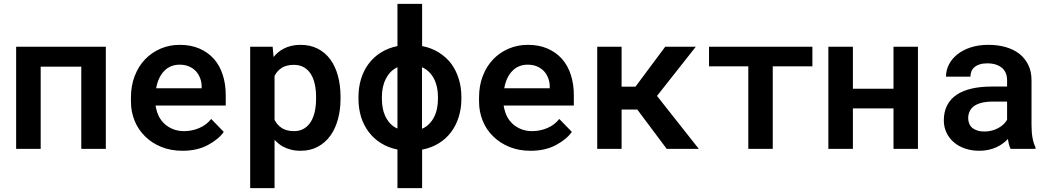

<svg xmlns="http://www.w3.org/2000/svg" viewBox="-20 -770 5441 993"><path d="M527.3 0V-528.3H63.5V0H190.4V-425.3H400.4V0Z M923.8 9.8Q1000.5 9.8 1055.9 -20.3Q1111.3 -50.3 1137.2 -87.9L1072.3 -154.8Q1048.3 -124 1010.7 -107.9Q973.1 -91.8 931.6 -91.8Q901.4 -91.8 876.2 -101.6Q851.1 -111.3 831.5 -128.9Q813 -146 802 -167.5Q791 -189 784.7 -222.2V-224.1H1147.5V-277.8Q1147.5 -335.4 1131.8 -383.5Q1116.2 -431.6 1085.9 -465.8Q1055.2 -500 1011 -519Q966.8 -538.1 909.7 -538.1Q856.4 -538.1 810.3 -518.3Q764.2 -498.5 730 -462.9Q695.8 -426.8 676.5 -376.7Q657.2 -326.7 657.2 -265.1V-245.6Q657.2 -191.9 676.3 -145.3Q695.3 -98.6 730.5 -64.5Q765.6 -29.8 814.7 -10Q863.8 9.8 923.8 9.8ZM908.7 -435.5Q936.5 -435.5 957.3 -426.5Q978 -417.5 992.7 -402.3Q1006.8 -387.2 1014.9 -366.2Q1022.9 -345.2 1022.9 -323.2V-313.5H787.6Q792.5 -341.8 803 -364.3Q813.5 -386.7 829.1 -402.8Q844.2 -418.9 864.5 -427.2Q884.8 -435.5 908.7 -435.5Z M1273.9 203.1H1399.9V-46.9Q1409.7 -36.6 1419.9 -28.1Q1430.2 -19.5 1441.9 -12.7Q1461.4 -2 1484.4 3.9Q1507.3 9.8 1534.7 9.8Q1584.5 9.8 1623 -10.7Q1661.6 -31.2 1688 -67.4Q1713.9 -103 1727.5 -152.3Q1741.2 -201.7 1741.2 -258.8V-269.5Q1741.2 -329.1 1727.5 -378.7Q1713.9 -428.2 1687.5 -463.9Q1661.1 -499 1622.6 -518.6Q1584 -538.1 1533.7 -538.1Q1508.3 -538.1 1486.1 -532.7Q1463.9 -527.3 1445.8 -517.6Q1431.2 -509.8 1418.5 -499.3Q1405.8 -488.8 1395 -475.1L1390.1 -528.3H1273.9ZM1614.7 -269.5V-259.3Q1614.7 -225.1 1608.4 -194.8Q1602.1 -164.6 1588.4 -141.6Q1574.7 -118.7 1552.7 -105.2Q1530.8 -91.8 1500.5 -91.8Q1481.4 -91.8 1465.6 -95.9Q1449.7 -100.1 1438 -107.4Q1425.8 -115.2 1416.3 -126Q1406.7 -136.7 1399.9 -149.9V-377.4Q1407.2 -392.1 1417.5 -402.8Q1427.7 -413.6 1440.9 -421.4Q1452.6 -427.7 1467.3 -431.2Q1481.9 -434.6 1499.5 -434.6Q1530.3 -434.6 1552 -421.9Q1573.7 -409.2 1587.9 -386.7Q1601.6 -364.3 1608.2 -334Q1614.7 -303.7 1614.7 -269.5Z M1834 -269V-258.8Q1834 -209 1847.4 -165.5Q1860.8 -122.1 1886.7 -87.9Q1912.6 -53.2 1950.2 -29.8Q1987.8 -6.3 2035.6 3.4V203.1H2163.1V3.9Q2211.4 -5.4 2249.3 -28.8Q2287.1 -52.2 2313.5 -87.4Q2338.9 -121.6 2352.5 -165.3Q2366.2 -209 2366.2 -258.8V-269Q2366.2 -318.8 2352.5 -362.5Q2338.9 -406.2 2313.5 -440.9Q2287.1 -475.1 2249.3 -498.8Q2211.4 -522.5 2163.1 -531.7V-750H2035.6V-531.7Q1987.8 -522 1950.2 -498.5Q1912.6 -475.1 1886.7 -440.4Q1860.8 -405.8 1847.4 -362.1Q1834 -318.4 1834 -269ZM1955.1 -258.8V-269Q1955.1 -294.4 1960 -317.9Q1964.8 -341.3 1975.1 -361.3Q1984.9 -381.3 1999.8 -397Q2014.6 -412.6 2035.6 -422.4V-105Q2014.6 -114.3 1999.5 -129.9Q1984.4 -145.5 1974.6 -165.5Q1964.4 -186 1959.7 -209.7Q1955.1 -233.4 1955.1 -258.8ZM2245.1 -269V-258.8Q2245.1 -232.9 2240.2 -209Q2235.4 -185.1 2225.1 -164.6Q2214.8 -144.5 2199.2 -128.7Q2183.6 -112.8 2162.6 -104V-422.4Q2183.6 -413.1 2199.2 -397.5Q2214.8 -381.8 2225.1 -361.8Q2235.4 -341.3 2240.2 -317.9Q2245.1 -294.4 2245.1 -269Z M2724.1 9.8Q2800.8 9.8 2856.2 -20.3Q2911.6 -50.3 2937.5 -87.9L2872.6 -154.8Q2848.6 -124 2811 -107.9Q2773.4 -91.8 2731.9 -91.8Q2701.7 -91.8 2676.5 -101.6Q2651.4 -111.3 2631.8 -128.9Q2613.3 -146 2602.3 -167.5Q2591.3 -189 2585 -222.2V-224.1H2947.8V-277.8Q2947.8 -335.4 2932.1 -383.5Q2916.5 -431.6 2886.2 -465.8Q2855.5 -500 2811.3 -519Q2767.1 -538.1 2710 -538.1Q2656.7 -538.1 2610.6 -518.3Q2564.5 -498.5 2530.3 -462.9Q2496.1 -426.8 2476.8 -376.7Q2457.5 -326.7 2457.5 -265.1V-245.6Q2457.5 -191.9 2476.6 -145.3Q2495.6 -98.6 2530.8 -64.5Q2565.9 -29.8 2615 -10Q2664.1 9.8 2724.1 9.8ZM2709 -435.5Q2736.8 -435.5 2757.6 -426.5Q2778.3 -417.5 2793 -402.3Q2807.1 -387.2 2815.2 -366.2Q2823.2 -345.2 2823.2 -323.2V-313.5H2587.9Q2592.8 -341.8 2603.3 -364.3Q2613.8 -386.7 2629.4 -402.8Q2644.5 -418.9 2664.8 -427.2Q2685.1 -435.5 2709 -435.5Z M3275.9 -203.6 3428.2 0H3594.2L3377.9 -273.9L3578.6 -528.3H3420.4L3266.6 -321.8H3194.8V-528.3H3068.8V0H3194.8V-203.6Z M4181.6 -426.8V-528.3H3647V-426.8H3850.1V0H3976.6V-426.8Z M4727.5 0V-528.3H4601.1V-311H4391.1V-528.3H4264.2V0H4391.1V-209.5H4601.1V0Z M5206.5 0H5335.4V-8.3Q5325.2 -28.8 5320.1 -56.9Q5314.9 -85 5314.9 -124V-354.5Q5314.9 -400.4 5297.9 -434.8Q5280.8 -469.2 5251.5 -492.2Q5221.2 -515.1 5180.7 -526.6Q5140.1 -538.1 5092.8 -538.1Q5040.5 -538.1 4999.8 -524.7Q4959 -511.2 4930.7 -488.3Q4902.3 -465.3 4887.5 -435.8Q4872.6 -406.2 4872.6 -373.5H4999Q4999 -388.2 5003.9 -400.6Q5008.8 -413.1 5019 -421.9Q5029.8 -431.6 5046.6 -437Q5063.5 -442.4 5085.9 -442.4Q5111.3 -442.4 5130.6 -436Q5149.9 -429.7 5163.1 -418Q5175.8 -406.7 5182.1 -391.1Q5188.5 -375.5 5188.5 -355.5V-322.3H5107.9Q5050.3 -322.3 5005.1 -311.8Q4960 -301.3 4929.2 -280.8Q4895.5 -258.8 4878.4 -225.1Q4861.3 -191.4 4861.3 -147.5Q4861.3 -113.8 4874.8 -84.7Q4888.2 -55.7 4912.6 -34.7Q4936.5 -13.7 4970.5 -2Q5004.4 9.8 5045.4 9.8Q5070.3 9.8 5092.3 4.9Q5114.3 0 5132.8 -8.3Q5150.9 -16.6 5166 -27.6Q5181.2 -38.6 5192.9 -51.3Q5194.8 -36.6 5198.2 -23.2Q5201.7 -9.8 5206.5 0ZM5070.8 -89.8Q5050.3 -89.8 5034.7 -95Q5019 -100.1 5008.8 -108.4Q4998 -117.7 4992.7 -130.6Q4987.3 -143.6 4987.3 -158.7Q4987.3 -177.2 4994.4 -192.9Q5001.5 -208.5 5015.6 -219.7Q5031.2 -231.9 5056.2 -238.3Q5081.1 -244.6 5116.2 -244.6H5188.5V-150.4Q5182.1 -139.2 5171.1 -128.2Q5160.2 -117.2 5145 -108.9Q5129.9 -100.1 5111.3 -95Q5092.8 -89.8 5070.8 -89.8Z"/></svg>

Font: Roboto Mono SemiBold
Style: Regular
Weight: 600
Monospace: yes
Designer: Google
Version: Version 3.000